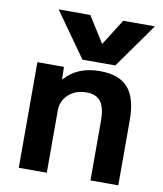

<svg xmlns="http://www.w3.org/2000/svg" viewBox="-87 -861 789 931"><g transform="rotate(10 307.5 -395.0)"><path d="M69 -520H200L201 -459H203Q235 -495 277.5 -512.5Q320 -530 376 -530Q471 -530 515 -479.5Q559 -429 559 -320V0H422V-293Q422 -358 400 -387.5Q378 -417 330 -417Q276 -417 241.5 -385.5Q207 -354 207 -307V0H69ZM282 -790 362 -663H364L444 -790H600L444 -570H282L126 -790Z"/></g></svg>

Font: Enso
Style: Bold
Weight: 700
Designer: Coji Morishita
Foundry: UNDERFOREST DESIGN
Version: Version 1.000